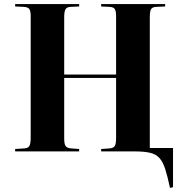

<svg xmlns="http://www.w3.org/2000/svg" viewBox="-20 -750 913 951"><path d="M822 181Q810 124 798.5 88Q787 52 770 33Q753 14 724 7Q695 0 649 0H481V-12L524 -15Q543 -17 549 -27.5Q555 -38 555 -69V-364H298V-65Q298 -36 305 -26.5Q312 -17 331 -15L372 -12V0H55V-12L101 -15Q119 -16 125.5 -27Q132 -38 132 -69V-671Q132 -696 125 -705.5Q118 -715 97 -716L55 -718V-730H372V-718L329 -716Q311 -715 304.5 -704Q298 -693 298 -666V-381H555V-671Q555 -694 549 -704.5Q543 -715 522 -716L481 -718V-730H798V-718L753 -716Q734 -715 728 -704Q722 -693 722 -666V-17H837V177Z"/></svg>

Font: Literata 72pt
Style: Bold
Weight: 700
Designer: Latin by Veronika Burian and Jose Scaglione. Greek by Irene Vlachou. Cyrillic by Vera Evstafieva.
Foundry: TypeTogether
Version: Version 3.002